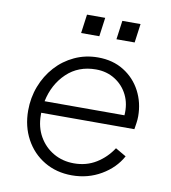

<svg xmlns="http://www.w3.org/2000/svg" viewBox="-83 -800 788 883"><g transform="rotate(10 311.5 -358.0)"><path d="M311 12Q239 12 182.5 -21.5Q126 -55 94 -114Q62 -173 62 -247Q62 -307 82.5 -360.5Q103 -414 140 -455Q177 -496 227.5 -519.5Q278 -543 337 -543Q406 -543 457.5 -511Q509 -479 537 -425.5Q565 -372 565 -308Q565 -293 562.5 -276Q560 -259 558 -247H123Q123 -242 123 -237Q123 -180 148 -136.5Q173 -93 215.5 -68.5Q258 -44 311 -44Q369 -44 414.5 -72Q460 -100 490 -146L540 -117Q509 -60 447.5 -24Q386 12 311 12ZM337 -487Q255 -487 200.5 -435Q146 -383 129 -302H502Q506 -355 485.5 -396.5Q465 -438 426 -462.5Q387 -487 337 -487ZM240 -640 252 -728H337L325 -640ZM405 -640 417 -728H502L490 -640Z"/></g></svg>

Font: Plus Jakarta Sans Light
Style: Italic
Weight: 300
Italic angle: -8°
Designer: Gumpita Rahayu
Foundry: Tokotype
Version: Version 2.071; ttfautohint (v1.8.4.7-5d5b);gftools[0.9.29]